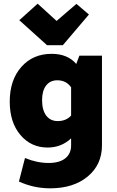

<svg xmlns="http://www.w3.org/2000/svg" viewBox="-20 -793 637 1045"><path d="M236 -547 85 -683 185 -773 288 -679 396 -772 464 -714 322 -547ZM239 10Q149 10 91 -58.5Q33 -127 33 -240Q33 -357 96 -428.5Q159 -500 261 -500Q348 -500 395 -445L412 -490H535V-2Q535 103 457.5 167.5Q380 232 253 232Q164 232 83 195L116 67Q181 94 245 94Q303 94 335 69Q367 44 367 -2V-40Q314 10 239 10ZM209 -248Q209 -194 231.5 -164Q254 -134 294 -134Q340 -134 367 -164V-318Q340 -356 292 -356Q253 -356 231 -327.5Q209 -299 209 -248Z"/></svg>

Font: Cantarell Extra Bold
Style: Regular
Weight: 800
Designer: Dave Crossland, Nikolaus Waxweiler, Florian Fecher, Jacques Le Bailly, Eben Sorkin, Alexei Vanyashin, Alexios Zavras, Em
Version: Version 0.303